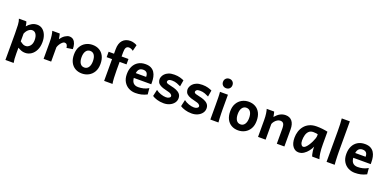

<svg xmlns="http://www.w3.org/2000/svg" viewBox="-4 -1906 6561 3260"><g transform="rotate(20 3276.5 -276.0)"><path d="M46.4 -498H180.7Q186 -487.3 191.4 -466.3Q196.8 -445.3 200.2 -415Q233.9 -456.1 279.1 -481.9Q324.2 -507.8 377.4 -507.8Q432.1 -507.8 472.9 -476.1Q513.7 -444.3 536.4 -388.7Q559.1 -333 559.1 -261.2Q559.1 -177.7 529.8 -116.5Q500.5 -55.2 450.9 -21.5Q401.4 12.2 341.3 12.2Q302.7 12.2 272.2 0.2Q241.7 -11.7 207.5 -31.7V73.2Q207.5 131.8 210.4 169.9Q213.4 208 219.7 239.3H70.8Q70.8 120.1 70.8 1.2Q70.8 -117.7 70.8 -236.8Q70.8 -328.1 66.9 -392.3Q63 -456.5 46.4 -498ZM207.5 -285.6V-146.5Q245.1 -119.1 264.4 -109.9Q283.7 -100.6 309.1 -100.6Q354 -100.6 388.2 -139.6Q422.4 -178.7 422.4 -246.6Q422.4 -313 397.5 -352.3Q372.6 -391.6 328.1 -391.6Q295.4 -391.6 262 -364.5Q228.5 -337.4 207.5 -285.6Z M810.5 0H673.8V-300.3Q673.8 -372.1 665.8 -422.4Q657.7 -472.7 649.4 -498H783.7Q787.6 -487.8 791.3 -469.7Q794.9 -451.7 798.3 -433.1Q801.8 -414.6 803.2 -402.8Q838.9 -453.6 881.3 -480.7Q923.8 -507.8 957 -507.8Q1002.9 -507.8 1030.8 -482.7Q1058.6 -457.5 1071.3 -416Q1084 -374.5 1084 -324.7L975.1 -307.6Q972.7 -340.8 959 -361.1Q945.3 -381.3 914.1 -381.3Q897.9 -381.3 877 -363.3Q856 -345.2 837.6 -317.1Q819.3 -289.1 810.5 -258.8Z M1132.8 -247.6Q1132.8 -331.5 1166.3 -389.6Q1199.7 -447.8 1255.4 -477.8Q1311 -507.8 1377 -507.8Q1446.3 -507.8 1499 -477.8Q1551.8 -447.8 1581.5 -389.6Q1611.3 -331.5 1611.3 -247.6Q1611.3 -163.6 1577.9 -105.7Q1544.4 -47.9 1488.8 -17.8Q1433.1 12.2 1367.2 12.2Q1298.3 12.2 1245.6 -17.8Q1192.9 -47.9 1162.8 -105.7Q1132.8 -163.6 1132.8 -247.6ZM1269.5 -247.6Q1269.5 -177.7 1295.7 -137.7Q1321.8 -97.7 1372.1 -97.7Q1419.4 -97.7 1447 -137.7Q1474.6 -177.7 1474.6 -247.6Q1474.6 -317.9 1448.5 -357.9Q1422.4 -397.9 1372.1 -397.9Q1324.7 -397.9 1297.1 -357.9Q1269.5 -317.9 1269.5 -247.6Z M1767.6 -571.3Q1767.6 -679.2 1818.8 -735.1Q1870.1 -791 1960.4 -791Q1987.8 -791 2022 -781Q2056.2 -771 2077.6 -756.8L2049.8 -645.5Q2034.2 -660.2 2012 -668.7Q1989.7 -677.2 1971.7 -677.2Q1936.5 -677.2 1920.4 -651.4Q1904.3 -625.5 1904.3 -565.9Q1904.3 -484.9 1904.3 -403.8Q1904.3 -322.8 1904.3 -241.2Q1904.3 -170.4 1907.7 -104.5Q1911.1 -38.6 1918.9 0H1767.6Q1767.6 -143.1 1767.6 -285.9Q1767.6 -428.7 1767.6 -571.3ZM1669.9 -393.1V-490.7H2028.8V-393.1Z M2539.1 -219.7H2164.1V-307.6H2414.6Q2414.6 -358.9 2392.3 -382.1Q2370.1 -405.3 2326.7 -405.3Q2273.9 -405.3 2248.3 -368.9Q2222.7 -332.5 2222.7 -246.6Q2222.7 -168.9 2253.9 -133.3Q2285.2 -97.7 2345.7 -97.7Q2393.6 -97.7 2439.7 -108.9Q2485.8 -120.1 2531.2 -147L2541.5 -36.6Q2488.8 -9.8 2439.7 1.2Q2390.6 12.2 2333.5 12.2Q2269 12.2 2213.4 -16.6Q2157.7 -45.4 2123.8 -102.1Q2089.8 -158.7 2089.8 -241.7Q2089.8 -322.8 2119.4 -382.3Q2148.9 -441.9 2203.6 -474.9Q2258.3 -507.8 2333.5 -507.8Q2395 -507.8 2434.8 -486.6Q2474.6 -465.3 2497.3 -429.7Q2520 -394 2529.3 -349.9Q2538.6 -305.7 2538.6 -259.8Q2538.6 -252.9 2538.8 -239.7Q2539.1 -226.6 2539.1 -219.7Z M3029.8 -468.8 3010.7 -354Q2983.4 -368.2 2941.7 -384.3Q2899.9 -400.4 2849.1 -400.4Q2806.2 -400.4 2789.8 -385.7Q2773.4 -371.1 2773.4 -356.4Q2773.4 -344.7 2780 -336.4Q2786.6 -328.1 2807.4 -321Q2828.1 -314 2871.1 -305.2Q2921.9 -295.4 2964.1 -277.6Q3006.3 -259.8 3031.5 -230Q3056.6 -200.2 3056.6 -153.8Q3056.6 -106.9 3028.3 -69.3Q3000 -31.7 2951.9 -9.8Q2903.8 12.2 2844.2 12.2Q2778.8 12.2 2723.6 -4.6Q2668.5 -21.5 2636.7 -43.9L2663.6 -163.6Q2699.7 -133.8 2751.7 -115.7Q2803.7 -97.7 2846.7 -97.7Q2881.3 -97.7 2903.1 -111.1Q2924.8 -124.5 2924.8 -141.6Q2924.8 -163.1 2902.3 -179.4Q2879.9 -195.8 2810.1 -210.9Q2740.7 -226.1 2704.3 -247.1Q2668 -268.1 2654.8 -294.4Q2641.6 -320.8 2641.6 -351.6Q2641.6 -369.6 2651.4 -395.8Q2661.1 -421.9 2684.8 -447.5Q2708.5 -473.1 2749.8 -490.5Q2791 -507.8 2854 -507.8Q2913.6 -507.8 2957.5 -495.4Q3001.5 -482.9 3029.8 -468.8Z M3535.2 -468.8 3516.1 -354Q3488.8 -368.2 3447 -384.3Q3405.3 -400.4 3354.5 -400.4Q3311.5 -400.4 3295.2 -385.7Q3278.8 -371.1 3278.8 -356.4Q3278.8 -344.7 3285.4 -336.4Q3292 -328.1 3312.7 -321Q3333.5 -314 3376.5 -305.2Q3427.2 -295.4 3469.5 -277.6Q3511.7 -259.8 3536.9 -230Q3562 -200.2 3562 -153.8Q3562 -106.9 3533.7 -69.3Q3505.4 -31.7 3457.3 -9.8Q3409.2 12.2 3349.6 12.2Q3284.2 12.2 3229 -4.6Q3173.8 -21.5 3142.1 -43.9L3168.9 -163.6Q3205.1 -133.8 3257.1 -115.7Q3309.1 -97.7 3352.1 -97.7Q3386.7 -97.7 3408.4 -111.1Q3430.2 -124.5 3430.2 -141.6Q3430.2 -163.1 3407.7 -179.4Q3385.3 -195.8 3315.4 -210.9Q3246.1 -226.1 3209.7 -247.1Q3173.3 -268.1 3160.2 -294.4Q3147 -320.8 3147 -351.6Q3147 -369.6 3156.7 -395.8Q3166.5 -421.9 3190.2 -447.5Q3213.9 -473.1 3255.1 -490.5Q3296.4 -507.8 3359.4 -507.8Q3418.9 -507.8 3462.9 -495.4Q3506.8 -482.9 3535.2 -468.8Z M3679.2 -498H3823.2Q3823.2 -461.4 3823.2 -419.9Q3823.2 -378.4 3823.2 -339.6Q3823.2 -300.8 3823.2 -272Q3823.2 -243.2 3823.2 -231.9Q3823.2 -200.7 3824.5 -156Q3825.7 -111.3 3827.9 -68.8Q3830.1 -26.4 3833 0H3686.5Q3686.5 -35.2 3686.5 -82.5Q3686.5 -129.9 3686.5 -177Q3686.5 -224.1 3686.5 -258.8Q3686.5 -330.1 3685.3 -394.8Q3684.1 -459.5 3679.2 -498ZM3669.4 -676.3Q3669.4 -713.9 3693.6 -737.8Q3717.8 -761.7 3754.9 -761.7Q3792.5 -761.7 3816.4 -737.8Q3840.3 -713.9 3840.3 -676.3Q3840.3 -638.2 3816.4 -614.5Q3792.5 -590.8 3754.9 -590.8Q3717.8 -590.8 3693.6 -614.5Q3669.4 -638.2 3669.4 -676.3Z M3955.1 -247.6Q3955.1 -331.5 3988.5 -389.6Q4022 -447.8 4077.6 -477.8Q4133.3 -507.8 4199.2 -507.8Q4268.6 -507.8 4321.3 -477.8Q4374 -447.8 4403.8 -389.6Q4433.6 -331.5 4433.6 -247.6Q4433.6 -163.6 4400.1 -105.7Q4366.7 -47.9 4311 -17.8Q4255.4 12.2 4189.5 12.2Q4120.6 12.2 4067.9 -17.8Q4015.1 -47.9 3985.1 -105.7Q3955.1 -163.6 3955.1 -247.6ZM4091.8 -247.6Q4091.8 -177.7 4117.9 -137.7Q4144 -97.7 4194.3 -97.7Q4241.7 -97.7 4269.3 -137.7Q4296.9 -177.7 4296.9 -247.6Q4296.9 -317.9 4270.8 -357.9Q4244.6 -397.9 4194.3 -397.9Q4147 -397.9 4119.4 -357.9Q4091.8 -317.9 4091.8 -247.6Z M5024.4 0H4887.7Q4887.7 0 4887.7 -21Q4887.7 -42 4887.7 -75.2Q4887.7 -108.4 4887.7 -145.5Q4887.7 -182.6 4887.7 -215.6Q4887.7 -248.5 4887.7 -268.6Q4887.7 -335.9 4869.4 -362.1Q4851.1 -388.2 4812 -388.2Q4784.2 -388.2 4758.3 -372.3Q4732.4 -356.4 4713.1 -332.5Q4693.8 -308.6 4685.1 -283.2V0H4548.3Q4548.3 0 4548.3 -21.7Q4548.3 -43.5 4548.3 -78.1Q4548.3 -112.8 4548.3 -153.6Q4548.3 -194.3 4548.3 -233.2Q4548.3 -272 4548.3 -300.3Q4548.3 -372.1 4540.3 -422.4Q4532.2 -472.7 4523.9 -498H4658.2Q4662.1 -488.3 4665.8 -471.2Q4669.4 -454.1 4672.9 -436.5Q4676.3 -418.9 4677.7 -407.7Q4724.1 -460.9 4769 -484.4Q4814 -507.8 4865.7 -507.8Q4939.9 -507.8 4982.2 -456.8Q5024.4 -405.8 5024.4 -305.2Q5024.4 -280.8 5024.4 -242.9Q5024.4 -205.1 5024.4 -163.1Q5024.4 -121.1 5024.4 -84Q5024.4 -46.9 5024.4 -23.4Q5024.4 0 5024.4 0Z M5657.2 0H5527.3Q5520.5 -11.7 5514.2 -38.8Q5507.8 -65.9 5504.2 -95.5Q5500.5 -125 5500.5 -143.1V-170.9Q5482.4 -128.9 5450.2 -86.7Q5418 -44.4 5375 -16.1Q5332 12.2 5280.8 12.2Q5219.2 12.2 5176.8 -42.2Q5134.3 -96.7 5134.3 -200.2Q5134.3 -258.3 5151.4 -313.2Q5168.5 -368.2 5204.1 -412.1Q5239.7 -456.1 5294.9 -481.9Q5350.1 -507.8 5425.8 -507.8Q5479 -507.8 5531.5 -501.7Q5584 -495.6 5625.5 -485.8V-258.8Q5625.5 -166.5 5634.3 -103.8Q5643.1 -41 5657.2 0ZM5485.8 -356.4V-388.7Q5475.6 -391.1 5456.1 -394.8Q5436.5 -398.4 5405.3 -398.4Q5354 -398.4 5324.7 -370.1Q5295.4 -341.8 5283.2 -296.4Q5271 -251 5271 -200.2Q5271 -157.2 5286.9 -130.6Q5302.7 -104 5324.7 -104Q5345.2 -104 5367.4 -124.5Q5389.6 -145 5410.6 -176.8Q5431.6 -208.5 5448.7 -243.7Q5465.8 -278.8 5475.8 -309.3Q5485.8 -339.8 5485.8 -356.4Z M5923.3 -781.2V-231.9Q5923.3 -200.7 5924.6 -156.2Q5925.8 -111.8 5928 -69.3Q5930.2 -26.9 5933.1 0H5786.6V-551.8Q5786.6 -694.8 5776.9 -781.2Z M6504.4 -219.7H6129.4V-307.6H6379.9Q6379.9 -358.9 6357.7 -382.1Q6335.4 -405.3 6292 -405.3Q6239.3 -405.3 6213.6 -368.9Q6188 -332.5 6188 -246.6Q6188 -168.9 6219.2 -133.3Q6250.5 -97.7 6311 -97.7Q6358.9 -97.7 6405 -108.9Q6451.2 -120.1 6496.6 -147L6506.8 -36.6Q6454.1 -9.8 6405 1.2Q6356 12.2 6298.8 12.2Q6234.4 12.2 6178.7 -16.6Q6123 -45.4 6089.1 -102.1Q6055.2 -158.7 6055.2 -241.7Q6055.2 -322.8 6084.7 -382.3Q6114.3 -441.9 6168.9 -474.9Q6223.6 -507.8 6298.8 -507.8Q6360.4 -507.8 6400.1 -486.6Q6439.9 -465.3 6462.6 -429.7Q6485.4 -394 6494.6 -349.9Q6503.9 -305.7 6503.9 -259.8Q6503.9 -252.9 6504.2 -239.7Q6504.4 -226.6 6504.4 -219.7Z"/></g></svg>

Font: Andika
Style: Bold
Weight: 700
Designer: Victor Gaultney, Annie Olsen, Julie Remington, Don Collingsworth, Eric Hays, Becca Hirsbrunner
Foundry: SIL International
Version: Version 6.101